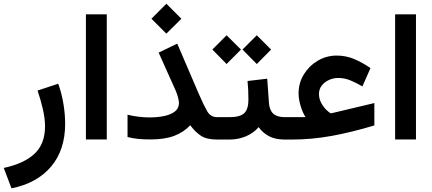

<svg xmlns="http://www.w3.org/2000/svg" viewBox="-39 -758 2349 1043"><path d="M23.4 265.1 -18.6 154.3Q92.3 130.4 148.9 76.9Q205.6 23.4 205.6 -71.8Q205.6 -115.2 193.4 -167Q181.2 -218.8 165 -266.1L277.3 -303.2Q295.9 -251.5 305.4 -194.8Q314.9 -138.2 314.9 -85.4Q314.9 56.6 238.5 147Q162.1 237.3 23.4 265.1Z M541 -680.2V-0.5H427.7V-680.2Z M864.7 -737.8 946.3 -656.2 864.7 -575.2 783.7 -656.2ZM933.1 -198.2Q933.1 -210.9 927.5 -231Q921.9 -251 915.5 -265.6L822.8 -472.2L923.8 -521L1041 -248Q1067.4 -187 1086.2 -154.3Q1105 -121.6 1139.2 -121.6H1159.7V0H1139.2Q1083 0 1051.8 -21Q1020.5 -42 994.6 -77.6Q959 -39.6 907.2 -20Q855.5 -0.5 779.8 -0.5Q740.2 -0.5 711.4 -3.4Q682.6 -6.3 653.8 -13.7V-134.8Q684.1 -127.4 714.6 -123.8Q745.1 -120.1 772.5 -120.1Q817.4 -120.1 853.8 -127.9Q890.1 -135.7 911.6 -152.8Q933.1 -169.9 933.1 -198.2Z M1356 -566.4 1433.6 -488.8 1356 -410.2 1278.3 -488.8ZM1191.9 -566.4 1270 -488.8 1191.9 -410.2 1114.7 -488.8ZM1140.1 -121.6H1208.5Q1265.1 -121.6 1287.8 -143.3Q1310.5 -165 1310.5 -217.3Q1310.5 -244.1 1309.3 -269Q1308.1 -293.9 1305.7 -317.9L1412.6 -330.6L1421.9 -200.7Q1424.3 -160.2 1445.1 -140.9Q1465.8 -121.6 1507.8 -121.6H1518.1V0H1506.8Q1456.1 0 1421.9 -18.3Q1387.7 -36.6 1366.2 -67.4Q1337.9 -34.7 1296.4 -17.3Q1254.9 0 1208.5 0H1140.1Z M1621.1 -121.6Q1604.5 -147 1593.8 -183.1Q1583 -219.2 1583 -251.5Q1583 -307.1 1611.3 -353.5Q1639.6 -399.9 1686.8 -428Q1733.9 -456.1 1790.5 -456.1Q1839.4 -456.1 1883.3 -438Q1927.2 -419.9 1973.6 -388.2L1929.7 -288.6Q1895.5 -308.6 1864 -321.5Q1832.5 -334.5 1798.3 -334.5Q1772.9 -334.5 1749 -324Q1725.1 -313.5 1709.5 -293.9Q1693.8 -274.4 1693.8 -247.6Q1693.8 -221.2 1706.1 -198.7Q1718.3 -176.3 1733.4 -161.6Q1748.5 -147 1757.3 -142.6Q1762.7 -142.6 1768.6 -144.5L1994.6 -198.2V-76.7Q1872.1 -39.6 1763.2 -19.8Q1654.3 0 1549.3 0H1498.5V-121.6Z M2220.7 -680.2V-0.5H2107.4V-680.2Z"/></svg>

Font: Vazirmatn UI NL SemiBold
Style: Regular
Weight: 600
Designer: Saber Rastikerdar
Foundry: Saber Rastikerdar
Version: Version 33.003